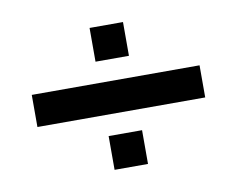

<svg xmlns="http://www.w3.org/2000/svg" viewBox="-56 -545 712 577"><g transform="rotate(-10 300.0 -256.5)"><path d="M44 -207V-305H556V-207ZM250 -40V-143H352V-40ZM250 -370V-473H352V-370Z"/></g></svg>

Font: Chivo Mono SemiBold
Style: Regular
Weight: 600
Monospace: yes
Designer: Hector Gatti
Foundry: Omnibus-Type
Version: Version 1.008